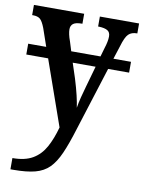

<svg xmlns="http://www.w3.org/2000/svg" viewBox="-86 -596 670 892"><g transform="rotate(10 248.5 -150.5)"><path d="M26 182Q85 182 121.5 160.5Q158 139 180 99Q202 59 217 4L109 -303H6V-354H91L62 -438Q50 -469 38.5 -478.5Q27 -488 5 -488H1V-536H238V-489H235Q207 -489 195 -480Q183 -471 183 -453Q183 -443 186 -429Q189 -415 195 -399L209 -354H347L360 -399Q364 -411 367 -425.5Q370 -440 370 -452Q370 -472 356.5 -480Q343 -488 316 -489H312V-536H497V-489H495Q470 -489 455.5 -475Q441 -461 428 -416L408 -354H491V-303H392L297 -3Q275 69 254.5 115.5Q234 162 208 188Q182 214 142 224.5Q102 235 39 235H26ZM248 -233Q261 -191 269 -157Q277 -123 280 -100Q284 -126 291 -152.5Q298 -179 305 -204L333 -303H225Z"/></g></svg>

Font: Noto Serif Condensed SemiBold
Style: Regular
Weight: 600
Width: 3
Designer: Monotype Design Team
Foundry: Monotype Imaging Inc.
Version: Version 2.013